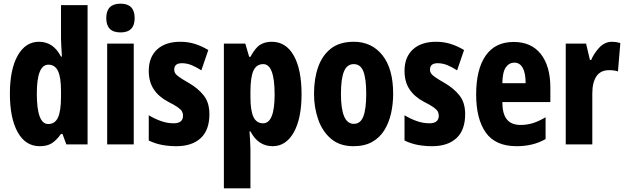

<svg xmlns="http://www.w3.org/2000/svg" viewBox="-20 -788 3414 1048"><path d="M197 10Q119 10 76.5 -66.5Q34 -143 34 -276Q34 -409 76.5 -484.5Q119 -560 193 -560Q231 -560 261 -540.5Q291 -521 313 -479H318Q316 -513 314.5 -538Q313 -563 313 -578V-760H458V0H342L321 -57H313Q288 -22 262.5 -6Q237 10 197 10ZM243 -111Q280 -111 296.5 -146.5Q313 -182 313 -261V-292Q313 -366 296.5 -400.5Q280 -435 244 -435Q181 -435 181 -277Q181 -111 243 -111Z M638 -768Q715 -768 715 -689Q715 -611 638 -611Q560 -611 560 -689Q560 -768 638 -768ZM710 -550V0H565V-550Z M1123 -165Q1123 -78 1075.5 -34Q1028 10 942 10Q902 10 864.5 3Q827 -4 792 -21V-159Q821 -141 856.5 -128Q892 -115 928 -115Q979 -115 979 -157Q979 -168 974 -178.5Q969 -189 951 -202Q933 -215 897 -233Q846 -260 819 -301Q792 -342 792 -401Q792 -476 837.5 -518Q883 -560 965 -560Q1006 -560 1043 -548.5Q1080 -537 1117 -515L1079 -404Q1055 -420 1028 -431.5Q1001 -443 973 -443Q931 -443 931 -408Q931 -396 936.5 -387.5Q942 -379 959 -367Q976 -355 1011 -335Q1061 -306 1092 -267Q1123 -228 1123 -165Z M1463 -560Q1541 -560 1583.5 -484.5Q1626 -409 1626 -274Q1626 -141 1583.5 -65.5Q1541 10 1468 10Q1430 10 1399.5 -9.5Q1369 -29 1347 -71H1342Q1344 -37 1345.5 -12.5Q1347 12 1347 28V240H1202V-550H1319L1340 -478H1347Q1374 -528 1400.5 -544Q1427 -560 1463 -560ZM1417 -438Q1380 -438 1363.5 -402.5Q1347 -367 1347 -287V-258Q1347 -184 1363.5 -149.5Q1380 -115 1416 -115Q1479 -115 1479 -272Q1479 -438 1417 -438Z M2126 -276Q2126 -221 2114.5 -169.5Q2103 -118 2078 -77.5Q2053 -37 2011.5 -13.5Q1970 10 1909 10Q1835 10 1787.5 -30Q1740 -70 1717 -135.5Q1694 -201 1694 -276Q1694 -358 1716.5 -422Q1739 -486 1786.5 -523Q1834 -560 1911 -560Q2009 -560 2067.5 -486.5Q2126 -413 2126 -276ZM1841 -275Q1841 -112 1911 -112Q1948 -112 1963.5 -153Q1979 -194 1979 -276Q1979 -358 1963.5 -398Q1948 -438 1911 -438Q1874 -438 1857.5 -398Q1841 -358 1841 -275Z M2519 -165Q2519 -78 2471.5 -34Q2424 10 2338 10Q2298 10 2260.5 3Q2223 -4 2188 -21V-159Q2217 -141 2252.5 -128Q2288 -115 2324 -115Q2375 -115 2375 -157Q2375 -168 2370 -178.5Q2365 -189 2347 -202Q2329 -215 2293 -233Q2242 -260 2215 -301Q2188 -342 2188 -401Q2188 -476 2233.5 -518Q2279 -560 2361 -560Q2402 -560 2439 -548.5Q2476 -537 2513 -515L2475 -404Q2451 -420 2424 -431.5Q2397 -443 2369 -443Q2327 -443 2327 -408Q2327 -396 2332.5 -387.5Q2338 -379 2355 -367Q2372 -355 2407 -335Q2457 -306 2488 -267Q2519 -228 2519 -165Z M2784 -559Q2880 -559 2932 -493Q2984 -427 2984 -310V-231H2722Q2722 -167 2746.5 -136.5Q2771 -106 2821 -106Q2857 -106 2889 -116Q2921 -126 2958 -148V-29Q2923 -9 2884 0.5Q2845 10 2800 10Q2684 10 2631.5 -64.5Q2579 -139 2579 -272Q2579 -410 2631 -484.5Q2683 -559 2784 -559ZM2788 -446Q2759 -446 2741 -420.5Q2723 -395 2722 -334H2849Q2849 -390 2833 -418Q2817 -446 2788 -446Z M3321 -560Q3331 -560 3341.5 -558.5Q3352 -557 3366 -553L3353 -398Q3334 -405 3305 -405Q3258 -405 3235.5 -371.5Q3213 -338 3213 -278V0H3068V-550H3179L3200 -461H3207Q3222 -497 3251.5 -528.5Q3281 -560 3321 -560Z"/></svg>

Font: Noto Sans Lao ExtraCondensed ExtraBold
Style: Regular
Weight: 800
Width: 2
Designer: Monotype Design Team
Foundry: Monotype Imaging Inc.
Version: Version 2.003; ttfautohint (v1.8.4.7-5d5b)